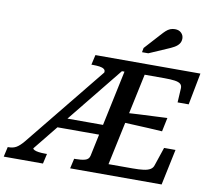

<svg xmlns="http://www.w3.org/2000/svg" viewBox="-150 -1063 1306 1176"><g transform="rotate(10 502.5 -475.5)"><path d="M-39 -62H-33Q-6 -62 14 -73.5Q34 -85 59 -115L464 -614Q467 -628 457 -635.5Q447 -643 429 -645.5Q411 -648 388 -648H378L392 -710H1045L1007 -512H938L943 -600Q944 -618 933 -627.5Q922 -637 897.5 -640.5Q873 -644 834 -644H710L587 -66H736Q778 -66 804.5 -69.5Q831 -73 846.5 -82.5Q862 -92 867 -110L905 -223H976L929 0H360L374 -62H385Q418 -62 441.5 -68.5Q465 -75 470 -98L585 -641H569L117 -82Q116 -77 125.5 -72Q135 -67 152.5 -64.5Q170 -62 193 -62H205L191 0H-53ZM247 -297H540L537 -234H209ZM634 -394Q678 -397 721 -399Q764 -401 807 -403Q850 -405 893 -407L875 -321Q832 -324 790 -326Q748 -328 705.5 -330Q663 -332 621 -334ZM762 -900Q777 -917 789.5 -928.5Q802 -940 815.5 -945.5Q829 -951 845 -951Q870 -951 884.5 -936.5Q899 -922 899 -902Q899 -883 889 -869Q879 -855 860.5 -844.5Q842 -834 815 -823L709 -777H670L675 -804Z"/></g></svg>

Font: Roboto Serif 20pt Medium
Style: Italic
Weight: 500
Italic angle: -10°
Version: Version 1.008